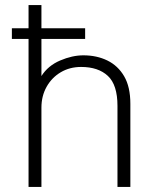

<svg xmlns="http://www.w3.org/2000/svg" viewBox="-20 -740 634 760"><path d="M93 0V-720H144V-439Q170 -480 218 -500.5Q266 -521 310 -521Q363 -521 405 -500.5Q447 -480 471.5 -438Q496 -396 496 -329V0H445V-321Q445 -404 407 -439.5Q369 -475 301 -475Q256 -475 220.5 -454Q185 -433 164.5 -396.5Q144 -360 144 -314V0ZM27 -586V-628H317V-586Z"/></svg>

Font: Chivo Medium Thin
Style: Regular
Weight: 250
Version: Version 2.002